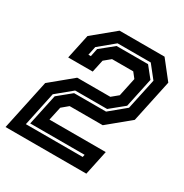

<svg xmlns="http://www.w3.org/2000/svg" viewBox="-200 -828 917 957"><g transform="rotate(30 259.0 -350.0)"><path d="M-37 0 24.5 -288.5 149.5 -391.5H340L377 -422L399.5 -528L375.5 -558.5H253.5L216.5 -528L201 -456.5H60L90 -597L215 -700H474L555 -597L503 -353L378 -250H187.5L151 -219.5L134 -141.5H458L428 0ZM43.5 -63H370.5L373.5 -77H60.5L98.5 -255L174.5 -317H358.5L448 -391L486 -568.5L429 -640.5H238L151 -568.5L140.5 -518.5H154.5L164 -564.5L240.5 -626.5H421.5L471 -564.5L435 -395L356.5 -331H172.5L85 -259Z"/></g></svg>

Font: Tourney Thin
Style: Bold Italic
Weight: 700
Italic angle: -12°
Version: Version 1.015